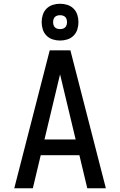

<svg xmlns="http://www.w3.org/2000/svg" viewBox="-20 -1003 640 1023"><path d="M56 0 245 -735H355L544 0H445L403 -176H197L155 0ZM217 -260H383L328 -490Q321 -519 314 -548.5Q307 -578 300 -607Q293 -578 286 -548.5Q279 -519 272 -490ZM300 -787Q280 -787 261 -793Q242 -799 228 -813Q214 -827 208 -846Q202 -865 202 -885Q202 -905 208 -924Q214 -943 228 -957Q242 -971 261 -977Q280 -983 300 -983Q320 -983 339 -977Q358 -971 372 -957Q386 -943 392 -924Q398 -905 398 -885Q398 -865 392 -846Q386 -827 372 -813Q358 -799 339 -793Q320 -787 300 -787ZM300 -848Q307 -848 314.5 -850Q322 -852 327.5 -857.5Q333 -863 335 -870.5Q337 -878 337 -885Q337 -892 335 -899.5Q333 -907 327.5 -912.5Q322 -918 314.5 -920Q307 -922 300 -922Q293 -922 285.5 -920Q278 -918 272.5 -912.5Q267 -907 265 -899.5Q263 -892 263 -885Q263 -878 265 -870.5Q267 -863 272.5 -857.5Q278 -852 285.5 -850Q293 -848 300 -848Z"/></svg>

Font: Iosevka Medium Extended
Style: Regular
Weight: 500
Width: 7
Monospace: yes
Designer: Belleve Invis
Foundry: Belleve Invis
Version: Version 32.5.0; ttfautohint (v1.8.4)